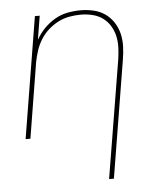

<svg xmlns="http://www.w3.org/2000/svg" viewBox="-53 -584 706 836"><g transform="rotate(-5 300.0 -166.5)"><path d="M390 205 475 -310Q479 -336 480 -362Q481 -388 475.5 -412.5Q470 -437 457 -458Q444 -479 424.5 -493Q405 -507 380 -513Q355 -519 329 -519Q305 -519 279.5 -514.5Q254 -510 230.5 -498Q207 -486 187 -468Q167 -450 153 -427.5Q139 -405 131 -380.5Q123 -356 118 -331L64 0H43L130 -530H151L134 -426Q149 -453 170.5 -475Q192 -497 218 -512Q244 -527 273 -532.5Q302 -538 330 -538Q359 -538 387 -531.5Q415 -525 437 -509.5Q459 -494 474 -471Q489 -448 495.5 -421Q502 -394 501 -365Q500 -336 495 -307L411 205Z"/></g></svg>

Font: Iosevka Curly ThExObl
Style: Regular
Weight: 100
Width: 7
Italic angle: -9°
Monospace: yes
Designer: Belleve Invis
Foundry: Belleve Invis
Version: Version 11.1.0; ttfautohint (v1.8.3)